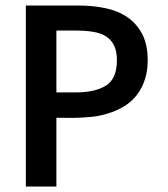

<svg xmlns="http://www.w3.org/2000/svg" viewBox="-20 -678 612 698"><path d="M254 -342Q326 -342 365.5 -367Q405 -392 405 -459Q405 -492 394.5 -513Q384 -534 365 -546Q346 -558 317.5 -562.5Q289 -567 254 -567H185V-342ZM74 -658H263Q318 -658 364.5 -648Q411 -638 444.5 -614.5Q478 -591 497.5 -553Q517 -515 517 -459Q517 -387 480 -336Q443 -285 364 -263Q340 -256 315.5 -253.5Q291 -251 266 -250Q246 -249 225.5 -249.5Q205 -250 185 -250V0H74Z"/></svg>

Font: Codetta
Style: Bold
Weight: 700
Designer: Ulrich Proeller
Foundry: PROSA GmbH
Version: Version 2.00;September 29, 2018;FontCreator 11.5.0.2427 64-b